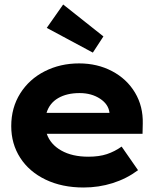

<svg xmlns="http://www.w3.org/2000/svg" viewBox="-20 -824 678 854"><path d="M30 -263Q30 -345 70 -408.5Q110 -472 179 -507Q248 -542 332 -542Q413 -542 478.5 -507.5Q544 -473 580.5 -412Q617 -351 615 -274L614 -229H188Q204 -182 252.5 -154.5Q301 -127 373 -127Q421 -127 455.5 -138.5Q490 -150 521 -172L594 -67Q543 -29 481 -9.5Q419 10 352 10Q256 10 183 -25Q110 -60 70 -122Q30 -184 30 -263ZM467 -322Q463 -360 425 -385Q387 -410 334 -410Q277 -410 238.5 -387.5Q200 -365 187 -322ZM188 -700 261 -804 440 -662 393 -590Z"/></svg>

Font: Lexend Exa HM Xlight
Style: Bold
Weight: 700
Designer: Bonnie Shaver-Troup, Thomas Jockin, Octavio Pardo
Foundry: Lexend
Version: Version 1.091